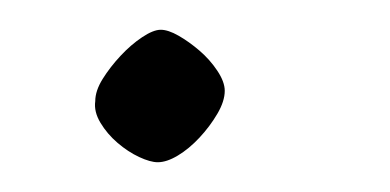

<svg xmlns="http://www.w3.org/2000/svg" viewBox="-20 -100 262 129"><path d="M86 9Q81 9 73.5 5.5Q66 2 59 -4Q52 -10 47.5 -17.5Q43 -25 44 -32Q44 -39 49 -47Q54 -55 61 -62.5Q68 -70 75.5 -75Q83 -80 88 -80Q93 -80 100 -76Q107 -72 114 -66Q121 -60 126 -52.5Q131 -45 131 -39Q131 -32 126 -23.5Q121 -15 114 -7.5Q107 0 99.5 4.5Q92 9 86 9Z"/></svg>

Font: Ancizar Sans Thin
Style: Italic
Weight: 100
Italic angle: -4°
Designer: Cesar Puertas, Viviana Monsalve, Julian Moncada, Julian Prieto, Jose Castro, Mariel Hernandez, Felipe Aragon, Sara Alarc
Version: Version 8.100